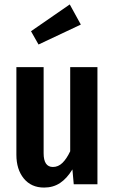

<svg xmlns="http://www.w3.org/2000/svg" viewBox="-20 -832 517 867"><path d="M420 0H313L307 -67Q282 -26 251 -5.5Q220 15 179 15Q121 15 87.5 -26Q54 -67 54 -133V-529H177V-140Q177 -78 219 -78Q243 -78 262 -96.5Q281 -115 297 -149V-529H420ZM345 -721 154 -631 120 -691 295 -812Z"/></svg>

Font: Fira Sans Compressed Medium
Style: Regular
Weight: 500
Width: 1
Designer: bBox Type GmbH & Carrois Corporate GbR & Edenspiekermann AG
Foundry: bBox Type GmbH & Carrois Corporate GbR & Edenspiekermann AG
Version: Version 4.301